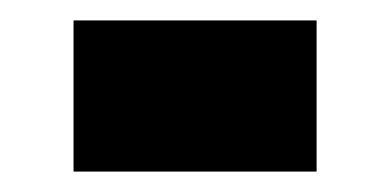

<svg xmlns="http://www.w3.org/2000/svg" viewBox="-20 -391 382 188"><path d="M52 -371H290V-223H52Z"/></svg>

Font: Noto Sans Gurmukhi UI Condensed Black
Style: Regular
Weight: 900
Width: 3
Designer: Jelle Bosma - Monotype Design Team
Foundry: Monotype Imaging Inc.
Version: Version 2.004; ttfautohint (v1.8.4.7-5d5b)